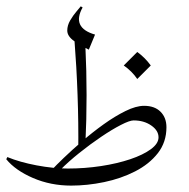

<svg xmlns="http://www.w3.org/2000/svg" viewBox="-27 -580 596 604"><path d="M197.3 3.9Q132.3 3.9 76.9 -20Q21.5 -43.9 -7.3 -79.1L-3.9 -85.9Q35.2 -69.8 88.1 -59.8Q141.1 -49.8 187 -49.8ZM227.1 -560.1 232.9 -556.6Q197.3 -492.7 272 -471.2L252.4 -423.8Q229 -435.1 206.8 -450.4Q184.6 -465.8 184.6 -483.9Q184.6 -500 193.8 -515.9Q203.1 -531.7 213.6 -543.9Q224.1 -556.2 227.1 -560.1ZM426.3 -247.1Q459.5 -247.1 478 -228.5Q496.6 -210 496.6 -179.7Q496.6 -132.8 469.5 -98.1Q442.4 -63.5 397.9 -40.8Q353.5 -18.1 300.5 -7.1Q247.6 3.9 196.3 3.9L186 -49.8Q239.7 -49.8 290.8 -57.6Q341.8 -65.4 382.6 -79.1Q423.3 -92.8 447.5 -110.6Q471.7 -128.4 471.7 -147.9Q471.7 -169.4 448.7 -185.3Q425.8 -201.2 393.1 -201.2Q380.9 -201.2 353.3 -187Q325.7 -172.9 291 -149.4Q256.3 -126 222.2 -98.6Q188 -71.3 162.1 -44.9L136.7 -46.4Q148.9 -59.6 173.8 -83.5Q198.7 -107.4 231.2 -135.5Q263.7 -163.6 299.1 -189Q334.5 -214.4 367.7 -230.7Q400.9 -247.1 426.3 -247.1ZM219.2 -105Q220.2 -193.4 217 -281.2Q213.9 -369.1 207 -457.5Q215.8 -451.2 224.4 -445.1Q232.9 -439 241.7 -433.1Q249 -280.8 241.7 -127.9Q236.3 -121.6 230.5 -116Q224.6 -110.4 219.2 -105ZM404.8 -416.5Q429.2 -398.9 447.3 -374L404.8 -331.5Q388.2 -356 362.3 -374Z"/></svg>

Font: Lateef ExtraLight
Style: Regular
Weight: 200
Designer: SIL International
Foundry: SIL International
Version: Version 4.200